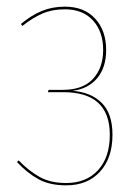

<svg xmlns="http://www.w3.org/2000/svg" viewBox="-20 -548 415 577"><path d="M299 -398Q299 -345 272 -313Q245 -281 198 -275Q253 -271 285.5 -239Q318 -207 318 -143Q318 -73 280.5 -32Q243 9 179 9Q129 9 95.5 -9.5Q62 -28 31 -61L36 -66Q67 -34 99.5 -16Q132 2 179 2Q239 2 274.5 -36.5Q310 -75 310 -143Q310 -271 170 -271H124L126 -278H169Q229 -278 259.5 -311Q290 -344 290 -398Q290 -453 259.5 -486.5Q229 -520 175 -520Q137 -520 108 -507.5Q79 -495 47 -470L43 -476Q74 -502 105.5 -515Q137 -528 175 -528Q233 -528 266 -492Q299 -456 299 -398Z"/></svg>

Font: Fira Sans Compressed Eight
Style: Regular
Weight: 100
Width: 1
Designer: bBox Type GmbH & Carrois Corporate GbR & Edenspiekermann AG
Foundry: bBox Type GmbH & Carrois Corporate GbR & Edenspiekermann AG
Version: Version 4.301